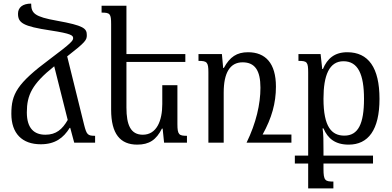

<svg xmlns="http://www.w3.org/2000/svg" viewBox="-20 -792 2178 1066"><path d="M206 9C286 9 332 -26 367 -82H370L392 0H508V-38C467 -38 461 -44 447 -99L353 -479C456 -559 462 -570 462 -597C462 -634 446 -650 296 -677C172 -699 153 -718 153 -772C105 -772 80 -750 80 -716C80 -665 107 -646 260 -623C378 -605 386 -595 386 -580C386 -567 379 -555 257 -464C74 -328 43 -270 43 -160C43 -51 103 9 206 9ZM129 -168C129 -264 158 -326 281 -424L356 -126C326 -74 292 -44 232 -44C171 -44 129 -78 129 -168Z M965 -319H881V-214C881 -122 850 -44 773 -44C705 -44 682 -99 682 -195V-448H1009V-492H682V-760H544V-722C591 -722 597 -716 597 -657V-183C597 -48 648 11 742 11C809 11 848 -16 879 -78H883L891 0H1018V-38C974 -38 965 -44 965 -103Z M1357 -502C1295 -502 1256 -476 1223 -415H1219L1212 -492H1082V-454C1129 -454 1137 -447 1137 -391V0H1222V-278C1222 -388 1257 -446 1327 -446C1395 -446 1426 -401 1426 -305C1426 -214 1402 -109 1349 0H1598V-45H1438C1489 -137 1512 -220 1512 -311C1512 -441 1454 -502 1357 -502Z M1617 116H1691V254H1831V216C1786 216 1776 211 1776 146V116H2051V72H1776V43C1776 -4 1776 -51 1771 -79H1776C1800 -23 1841 11 1916 11C2024 11 2087 -70 2087 -243C2087 -417 2025 -502 1908 -502C1838 -502 1797 -467 1773 -409H1769L1760 -492H1637V-454C1685 -454 1691 -448 1691 -389V72H1617ZM1892 -39C1822 -39 1776 -86 1776 -244C1776 -374 1808 -452 1887 -452C1968 -452 2001 -379 2001 -243C2001 -105 1969 -39 1892 -39Z"/></svg>

Font: Noto Serif Armenian SemiCondensed
Style: Regular
Weight: 400
Width: 4
Designer: Monotype Design Team
Foundry: Monotype Imaging Inc.
Version: Version 2.008